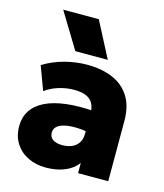

<svg xmlns="http://www.w3.org/2000/svg" viewBox="-116 -857 821 959"><g transform="rotate(15 294.5 -378.0)"><path d="M210.5 15Q160 15 119 -4.8Q78 -24.5 53.8 -61.8Q29.5 -99 29.5 -151.5Q29.5 -197 51.8 -231.5Q74 -266 118.2 -288Q162.5 -310 228.8 -318Q295 -326 383 -318.5L384 -208Q343 -216 308.5 -217Q274 -218 248.5 -212.2Q223 -206.5 209 -194Q195 -181.5 195 -161.5Q195 -138 213.2 -126.2Q231.5 -114.5 261.5 -114.5Q288.5 -114.5 310 -123.5Q331.5 -132.5 344.2 -151Q357 -169.5 357 -198V-309Q357 -334.5 346.8 -354.5Q336.5 -374.5 312.8 -385.8Q289 -397 248.5 -397Q208.5 -397 169.5 -385Q130.5 -373 100 -350.5L54.5 -473Q105.5 -504.5 164 -519.8Q222.5 -535 279 -535Q352.5 -535 409.2 -511.8Q466 -488.5 498.2 -439Q530.5 -389.5 530.5 -311.5V0H374.5V-52.5Q350.5 -20 308 -2.5Q265.5 15 210.5 15ZM203.5 -585 91.5 -769.5H275.5L371.5 -585Z"/></g></svg>

Font: Geologica Cursive ExtraBold
Style: Regular
Weight: 800
Designer: Sindre Bremnes, Frode Helland
Foundry: Monokrom Skriftforlag AS
Version: Version 1.010;gftools[0.9.28]